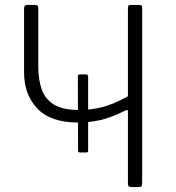

<svg xmlns="http://www.w3.org/2000/svg" viewBox="-20 -762 715 782"><path d="M298 -263Q186 -263 132 -320Q78 -377 78 -468V-728Q78 -742 91 -742H123Q129 -742 132.5 -739Q136 -736 136 -729V-491Q136 -437 150 -397.5Q164 -358 200 -336Q236 -314 302 -314Q348 -314 394 -325Q440 -336 501 -370V-308Q501 -318 491 -312Q433 -283 389 -273Q345 -263 298 -263ZM307 -141Q298 -141 298 -147L297 -451Q297 -454 299 -456.5Q301 -459 305 -459H330Q339 -459 339 -448V-149Q339 -141 331 -141ZM516 0Q508 0 504.5 -3Q501 -6 501 -14V-728Q501 -737 504 -739.5Q507 -742 514 -742H547Q554 -742 556.5 -739.5Q559 -737 559 -728V-17Q559 -7 556 -3.5Q553 0 542 0Z"/></svg>

Font: Libre Franklin ExtraLight
Style: Regular
Weight: 250
Designer: Pablo Impallari, Rodrigo Fuenzalida, Nhung Nguyen
Foundry: Impallari Type
Version: Version 3.000